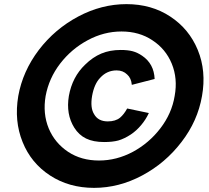

<svg xmlns="http://www.w3.org/2000/svg" viewBox="-20 -840 1013 930"><path d="M435.5 70Q314.5 70 222.5 10Q130.5 -50 89.5 -152Q48 -254 68.5 -375Q90 -495 168 -598Q246 -700 359 -760Q472 -820 592.5 -820Q713.5 -820 804.5 -760Q896 -700 938 -598Q980 -495.5 958.5 -375Q937.5 -253.5 859 -152Q781 -50 668.5 10Q556 70 435.5 70ZM459.5 -62.5Q544.5 -62.5 623.5 -104.5Q702 -147 756.5 -218Q812 -290 826 -375Q841.5 -459.5 812 -531.5Q782.5 -603 718 -645Q654.5 -687.5 568.5 -687.5Q483 -687.5 404.5 -645Q326 -603 271 -531.5Q217 -461 201 -375Q186.5 -289.5 216 -218Q245.5 -147.5 310 -104.5Q373.5 -62.5 459.5 -62.5ZM618.5 -429Q615.5 -462 596 -479Q576 -499 545 -499Q498 -499 465.5 -463.5Q436.5 -434 426 -375Q416.5 -318 435.5 -287.5Q455 -252 502 -252Q539.5 -252 561.5 -270Q580.5 -286 596 -314.5L701 -292.5Q686.5 -261 663.5 -233.8Q640.5 -206.5 613.5 -188.5Q597.5 -178 582.2 -170.8Q567 -163.5 553 -159.5Q525 -152 484.5 -152Q432 -152 397 -169Q362 -186 339.5 -222Q299 -287 313.5 -375Q330 -467.5 392.5 -527Q429 -563 470.5 -580.5Q512 -598 564.5 -598Q599 -598 622.5 -591.8Q646 -585.5 668.5 -570Q726 -531 729 -457.5Z"/></svg>

Font: Russisch Sans ExtraBold
Style: Italic
Weight: 800
Width: 4
Italic angle: -10°
Designer: Michael Sharanda (font) & Cristiano Sobral (main changes)
Foundry: Michael Sharanda
Version: Version 2.00;September 8, 2020;FontCreator 13.0.0.2681 64-bi